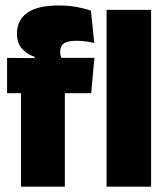

<svg xmlns="http://www.w3.org/2000/svg" viewBox="-20 -698 624 718"><path d="M199.5 -677.5Q236.5 -677.5 267.5 -671.8Q298.5 -666 320 -658L332.5 -537Q318.5 -540.5 302 -543Q285.5 -545.5 266 -545.5Q243 -545.5 229.5 -540.8Q216 -536 210.5 -526.8Q205 -517.5 205 -504V-503Q205 -493 208 -485.8Q211 -478.5 215.5 -471L109.5 -469V-485.5Q81.5 -494.5 62.5 -515.8Q43.5 -537 43.5 -570V-572.5Q43.5 -623 82 -650.2Q120.5 -677.5 199.5 -677.5ZM58.5 0V-436H222.5V0ZM6.5 -349.5V-481.5L132.5 -480.5L195 -481.5H333L321 -349.5ZM378.5 0V-661H545V0Z"/></svg>

Font: Anek Odia SemiCondensed ExtraBold
Style: Regular
Weight: 800
Width: 4
Designer: Yesha Goshar & Mahesh Sahu (Odia), Yesha Goshar (Latin)
Foundry: Ek Type
Version: Version 1.003